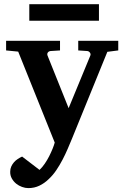

<svg xmlns="http://www.w3.org/2000/svg" viewBox="-20 -687 606 937"><path d="M503.9 -434.1 331.1 -9.8Q321.8 12.7 310.5 39.1Q299.3 65.4 285.4 92Q271.5 118.7 254.9 143.3Q238.3 168 217.8 187Q196.8 207.5 172.1 219.2Q147.5 231 118.2 231Q103.5 231 87.6 225.3Q71.8 219.7 58.8 209.2Q45.9 198.7 37.6 183.8Q29.3 168.9 29.8 150.9Q29.8 137.2 34.9 125.7Q40 114.3 48.1 105Q56.2 95.7 66.7 88.9Q77.1 82 87.9 77.1L172.9 142.1Q186.5 129.4 198.5 111.8Q210.4 94.2 220 75.4Q229.5 56.6 236.6 39.1Q243.7 21.5 247.1 8.8L68.8 -435.1L9.8 -440.9V-487.8H272.9V-440.9L227.1 -438Q217.8 -437 213.4 -430.7Q209 -424.3 211.9 -416L314.9 -159.2L420.9 -416Q423.8 -423.3 418.9 -430.2Q414.1 -437 405.8 -438L361.8 -440.9V-487.8H557.1V-440.9ZM123 -585.9V-666.5H462.9V-585.9Z"/></svg>

Font: Charis SIL Eur
Style: Bold
Weight: 700
Foundry: SIL International
Version: Version 5.000